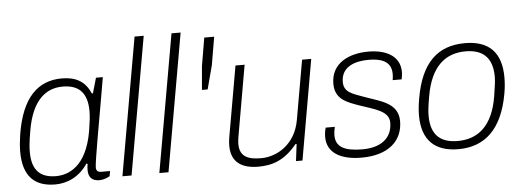

<svg xmlns="http://www.w3.org/2000/svg" viewBox="-49 -858 2729 1005"><g transform="rotate(-5 1316.0 -355.5)"><path d="M205 12C268 12 333 -17 376 -83L382 -80C380 -69 379 -58 379 -49C379 -11 397 10 437 10C458 10 478 1 491 -6L496 -33H449C431 -33 423 -42 423 -58C423 -89 466 -323 481 -410L501 -526H465L442 -446H436C409 -510 361 -538 286 -538C161 -538 75 -457 44 -265C39 -232 36 -201 36 -175C36 -44 97 12 205 12ZM212 -31C130 -31 86 -72 86 -169C86 -192 88 -219 98 -278C126 -445 204 -495 287 -495C377 -495 416 -446 416 -354C416 -330 413 -302 405 -252C373 -64 275 -31 212 -31Z M558 0H606L733 -723H685Z M752 0H800L927 -723H879Z M1012 -414H1042L1075 -539L1100 -686H1048L1023 -539Z M1271 12C1341 12 1408 -6 1475 -89H1481L1470 0H1504L1596 -526H1548L1493 -213C1471 -88 1374 -31 1290 -31C1225 -31 1177 -46 1177 -116C1177 -127 1179 -141 1181 -154L1246 -526H1198L1133 -155C1130 -139 1129 -124 1129 -110C1129 -22 1187 12 1271 12Z M1814 12C1957 12 2031 -59 2031 -161C2031 -259 1934 -274 1854 -304C1798 -325 1750 -335 1750 -391C1750 -472 1824 -495 1894 -495C1956 -495 2014 -480 2014 -410C2014 -400 2013 -390 2011 -378H2058C2061 -391 2063 -404 2063 -416C2063 -504 1985 -538 1897 -538C1793 -538 1700 -493 1700 -386C1700 -304 1762 -284 1827 -261C1901 -235 1979 -220 1979 -158C1979 -73 1915 -31 1823 -31C1730 -31 1682 -54 1682 -117C1682 -130 1684 -144 1688 -161H1640C1635 -143 1633 -127 1633 -112C1633 -31 1701 12 1814 12Z M2323 12C2461 12 2554 -71 2587 -255C2593 -287 2595 -316 2595 -342C2595 -476 2527 -538 2404 -538C2263 -538 2173 -458 2141 -271C2135 -238 2132 -208 2132 -182C2132 -50 2201 12 2323 12ZM2323 -31C2234 -31 2182 -73 2182 -176C2182 -197 2184 -221 2194 -278C2221 -433 2298 -495 2404 -495C2492 -495 2545 -452 2545 -350C2545 -328 2542 -304 2533 -248C2508 -93 2429 -31 2323 -31Z"/></g></svg>

Font: Archivo Thin
Style: Italic
Weight: 100
Italic angle: -10°
Designer: Hector Gatti
Foundry: Omnibus-Type
Version: Version 2.001